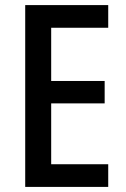

<svg xmlns="http://www.w3.org/2000/svg" viewBox="-20 -734 495 754"><path d="M405 0H79V-714H405V-625H181V-416H391V-328H181V-89H405Z"/></svg>

Font: Noto Sans Telugu Condensed Medium
Style: Regular
Weight: 500
Width: 3
Designer: Jelle Bosma - Monotype Design Team
Foundry: Monotype Imaging Inc.
Version: Version 2.005; ttfautohint (v1.8.4.7-5d5b)